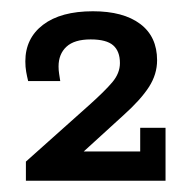

<svg xmlns="http://www.w3.org/2000/svg" viewBox="-20 -613 337 341"><path d="M26 -292V-326L138 -426Q166 -451 179.5 -467Q193 -483 193 -501Q193 -522 181 -532.5Q169 -543 141 -543Q112 -543 98 -530Q84 -517 84 -495Q84 -488 85 -482Q86 -476 87 -469H30Q28 -477 26.5 -485.5Q25 -494 25 -504Q25 -545 56.5 -569Q88 -593 145 -593Q199 -593 229 -570.5Q259 -548 259 -506Q259 -481 244.5 -458.5Q230 -436 200 -409L98 -316L74 -344H229V-386H274V-292Z"/></svg>

Font: Rokkitt Medium
Style: Regular
Weight: 500
Version: Version 3.103